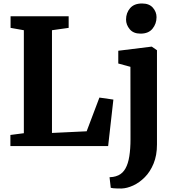

<svg xmlns="http://www.w3.org/2000/svg" viewBox="-20 -836 1003 1099"><path d="M39.5 0V-63.5L116.5 -73.5V-663L40.5 -676.5V-743H373V-676.5L277.5 -663V-75L476 -84.5L549 -277.5L629 -266L599 0ZM675.5 243Q664 243 651.2 242.8Q638.5 242.5 628.5 241.5Q618.5 240.5 614 239L607 178.5Q613.5 178.5 627.5 176.5Q641.5 174.5 657.5 167.5Q683 155.5 698.2 128.2Q713.5 101 720.2 58.5Q727 16 727 -40L726.5 -453.5L657 -472.5V-545.5L847 -569H849L878.5 -548.5V-9Q878.5 53 859.2 100Q840 147 809 178.2Q778 209.5 742.5 225.8Q707 242 675.5 243ZM784 -643.5Q743.5 -643.5 722.5 -668.8Q701.5 -694 701.5 -724Q701.5 -762 724.5 -789Q747.5 -816 792.5 -816H793.5Q834 -816 855 -792Q876 -768 876 -738Q876 -700 853 -671.8Q830 -643.5 785 -643.5Z"/></svg>

Font: Merriweather ExtraBold
Style: Regular
Weight: 800
Version: Version 2.100